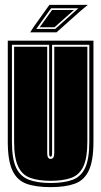

<svg xmlns="http://www.w3.org/2000/svg" viewBox="-20 -758 416 789"><path d="M188 11Q127 11 88.5 -3Q50 -17 31 -57.5Q12 -98 12 -176V-591H364V-176Q364 -98 345 -57.5Q326 -17 287 -3Q248 11 188 11ZM188 -6Q243 -6 278 -19Q313 -32 330 -68.5Q347 -105 347 -176V-574H194V-127Q194 -114 188 -114Q182 -114 182 -127V-574H29V-176Q29 -106 46 -69.5Q63 -33 98.5 -19.5Q134 -6 188 -6ZM188 -15Q138 -15 104.5 -27Q71 -39 54.5 -74Q38 -109 38 -176V-566H174V-129Q174 -105 188 -105Q203 -105 203 -129V-566H339V-176Q339 -109 322.5 -74Q306 -39 272.5 -27Q239 -15 188 -15ZM118 -647 183 -738H341L312 -714L212 -625H104ZM129 -639H207L302 -724H190ZM143 -646 194 -717H284L204 -646Z"/></svg>

Font: Alumni Sans Collegiate One
Style: Regular
Weight: 400
Designer: Robert E. Leuschke
Foundry: Robert E. Leuschke
Version: Version 1.100